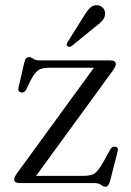

<svg xmlns="http://www.w3.org/2000/svg" viewBox="-20 -697 499 731"><path d="M409 -427.5 117.5 -27.5H298.5Q327 -27.5 340.8 -37Q354.5 -46.5 373 -79.5L398.5 -126Q406.5 -140 417.5 -138.5Q432 -137.5 428 -121L399 -7.5Q393 14 381.5 14Q373.5 14 364.8 7Q356 0 338.5 0H56.5Q34 0 34 -13Q34 -22.5 46 -39L337.5 -439H166Q138.5 -439 124.8 -429Q111 -419 96.5 -390.5L81 -358Q73.5 -343 62 -345Q46.5 -346.5 50.5 -363.5L72 -457Q75 -470 79.2 -474.8Q83.5 -479.5 90.5 -479.5Q98.5 -479.5 106.8 -473.2Q115 -467 132 -467H398.5Q421 -467 421 -453.5Q421 -444 409 -427.5ZM296.5 -631Q309.5 -653.5 322 -666.2Q334.5 -679 352 -677Q366.5 -675 374 -664.5Q381.5 -654 380 -641.5Q378.5 -628 368 -616.8Q357.5 -605.5 341 -593.5L252.5 -521.5Q242.5 -516 237 -521.5Q233 -524.5 234 -528.8Q235 -533 237.5 -537Z"/></svg>

Font: Fraunces 9pt S000 Light
Style: Regular
Weight: 300
Version: Version 1.000; ttfautohint (v1.8.3)